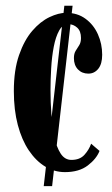

<svg xmlns="http://www.w3.org/2000/svg" viewBox="-20 -574 381 652"><path d="M128.5 58 198.5 -554.5H226.5L157 58ZM200.5 10.5Q165 10.5 133.8 -8.2Q102.5 -27 78.2 -62.8Q54 -98.5 40.5 -149.5Q27 -200.5 27 -264.5Q27 -336.5 44.8 -387.2Q62.5 -438 89.8 -469.5Q117 -501 148 -515.8Q179 -530.5 204.5 -530.5Q243 -530.5 270.5 -510.2Q298 -490 312.5 -457.5Q327 -425 327 -388Q327 -357 313.8 -340.5Q300.5 -324 280 -324Q258.5 -324 244.8 -338.2Q231 -352.5 231 -376.5Q231 -392 237 -401.5Q243 -411 249 -420.5Q255 -430 255 -445Q255 -468.5 242 -480.2Q229 -492 212 -492Q193 -492 181 -470.5Q169 -449 162.5 -415Q156 -381 153.8 -342Q151.5 -303 151.5 -268Q151.5 -227.5 154.5 -185.8Q157.5 -144 164.8 -109Q172 -74 186 -52.5Q200 -31 222.5 -31Q251 -31 266.5 -48Q282 -65 289.5 -86L318 -61.5Q307.5 -34.5 278 -12Q248.5 10.5 200.5 10.5Z"/></svg>

Font: Imbue Thin 10pt
Style: Bold
Weight: 700
Version: Version 1.102